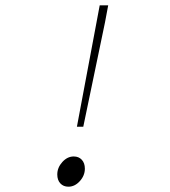

<svg xmlns="http://www.w3.org/2000/svg" viewBox="-20 -692 640 724"><path d="M270 -214 344 -608 356 -672H388L376 -608L294 -214ZM238 12Q219 12 207.5 -0.5Q196 -13 196 -34Q196 -60 215 -81Q234 -102 258 -102Q277 -102 288.5 -89.5Q300 -77 300 -56Q300 -30 281 -9Q262 12 238 12Z"/></svg>

Font: TypoPRO Source Code Pro
Style: Italic
Weight: 200
Italic angle: -11°
Monospace: yes
Designer: Paul D. Hunt, Teo Tuominen
Foundry: Adobe Systems Incorporated
Version: Version 1.030;PS 1.0;hotconv 1.0.84;makeotf.lib2.5.63406